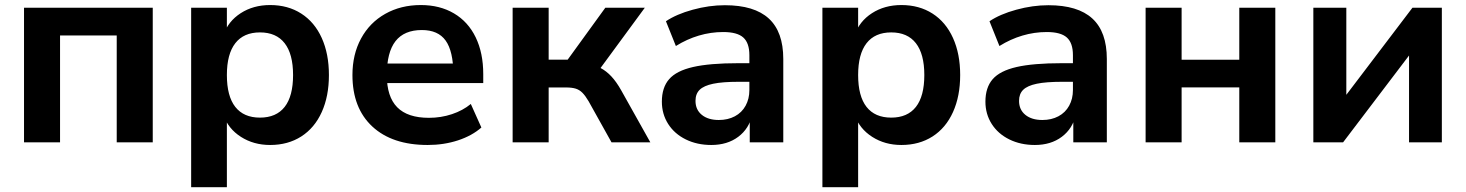

<svg xmlns="http://www.w3.org/2000/svg" viewBox="-20 -570 5871 769"><path d="M76.2 -539.1H591.8V0H447.5V-428H220.5V0H76.2Z M1297.4 -269.5Q1297.4 -184.8 1268.7 -121.2Q1240 -57.6 1186.6 -23.4Q1133.3 10.7 1062 10.7Q995.8 10.7 944.9 -21.9Q894 -54.4 874.8 -109.4L888.7 -107.2V179.7H745.6V-539.1H888.7V-429.7H874.8Q893.6 -484.6 944.1 -517.2Q994.6 -549.8 1062 -549.8Q1133.3 -549.8 1186.6 -515.6Q1240 -481.4 1268.7 -417.8Q1297.4 -354.2 1297.4 -269.5ZM888.7 -269.5Q888.7 -184.8 922.4 -141.8Q956.1 -98.9 1021.2 -98.9Q1086.4 -98.9 1120.1 -141.8Q1153.8 -184.8 1153.8 -269.5Q1153.8 -353.5 1120.1 -396.9Q1086.4 -440.2 1021.2 -440.2Q956.1 -440.2 922.4 -396.9Q888.7 -353.5 888.7 -269.5Z M1391.6 -269.5Q1391.6 -352.1 1426 -415.6Q1460.4 -479.2 1522.9 -514.5Q1585.4 -549.8 1665.5 -549.8Q1741.5 -549.8 1798.2 -516.4Q1855 -482.9 1885.3 -420.3Q1915.5 -357.7 1915.5 -273.4V-237.3H1509.5V-315.4H1812L1795.9 -274.2Q1795.2 -365.2 1764.9 -407.5Q1734.6 -449.7 1669.7 -449.7Q1598.9 -449.7 1564.1 -405.2Q1529.3 -360.6 1529.3 -269.3Q1529.3 -182.6 1570.9 -140.4Q1612.5 -98.1 1697.8 -98.1Q1746.3 -98.1 1790 -112.7Q1833.7 -127.2 1865.7 -153.6L1908 -59.3Q1870.8 -26.4 1814.3 -7.8Q1757.8 10.7 1692.9 10.7Q1551 10.7 1471.3 -63.2Q1391.6 -137.2 1391.6 -269.5Z M2033.2 -539.1H2177.5V-331.1H2253.7L2404.5 -539.1H2562.7L2363 -267.3L2332.8 -313Q2362.3 -309.8 2385.5 -297.6Q2408.7 -285.4 2428.8 -263.8Q2449 -242.2 2468 -208.3L2584.7 0H2429.2L2337.4 -164.6Q2324.5 -186.5 2312.6 -198.5Q2300.8 -210.4 2285.5 -215.1Q2270.3 -219.7 2247.1 -219.7H2177.5V0H2033.2Z M2630.9 -162.8Q2630.9 -219.5 2660 -252.9Q2689.2 -286.4 2755.7 -301.6Q2822.3 -316.9 2937.3 -316.9H2999.3V-242.4H2938.2Q2874 -242.4 2836.5 -234.6Q2799.1 -226.8 2782.3 -210.4Q2765.6 -194.1 2765.6 -166Q2765.6 -130.6 2790.9 -110Q2816.2 -89.4 2859.1 -89.4Q2895.3 -89.4 2923.2 -104.2Q2951.2 -119.1 2966.3 -146.6Q2981.4 -174.1 2981.4 -209.2V-349.1Q2981.4 -397.9 2957 -419.8Q2932.6 -441.7 2876.7 -441.7Q2826.9 -441.7 2779.1 -427.5Q2731.2 -413.3 2687 -385.7L2647.2 -484.9Q2689.2 -513.2 2754.6 -531.1Q2820.1 -549.1 2883.3 -549.1Q3001.2 -549.1 3059.2 -495.8Q3117.2 -442.6 3117.2 -333.7V0H2982.9V-111.6H2993.2Q2980.7 -54.9 2936.9 -22.1Q2893.1 10.7 2828.9 10.7Q2772 10.7 2726.7 -11.6Q2681.4 -33.9 2656.1 -73.6Q2630.9 -113.3 2630.9 -162.8Z M3825.7 -269.5Q3825.7 -184.8 3797 -121.2Q3768.3 -57.6 3715 -23.4Q3661.6 10.7 3590.3 10.7Q3524.2 10.7 3473.3 -21.9Q3422.4 -54.4 3403.1 -109.4L3417 -107.2V179.7H3273.9V-539.1H3417V-429.7H3403.1Q3421.9 -484.6 3472.4 -517.2Q3522.9 -549.8 3590.3 -549.8Q3661.6 -549.8 3715 -515.6Q3768.3 -481.4 3797 -417.8Q3825.7 -354.2 3825.7 -269.5ZM3417 -269.5Q3417 -184.8 3450.7 -141.8Q3484.4 -98.9 3549.6 -98.9Q3614.7 -98.9 3648.4 -141.8Q3682.1 -184.8 3682.1 -269.5Q3682.1 -353.5 3648.4 -396.9Q3614.7 -440.2 3549.6 -440.2Q3484.4 -440.2 3450.7 -396.9Q3417 -353.5 3417 -269.5Z M3926.8 -162.8Q3926.8 -219.5 3955.9 -252.9Q3985.1 -286.4 4051.6 -301.6Q4118.2 -316.9 4233.2 -316.9H4295.2V-242.4H4234.1Q4169.9 -242.4 4132.4 -234.6Q4095 -226.8 4078.2 -210.4Q4061.5 -194.1 4061.5 -166Q4061.5 -130.6 4086.8 -110Q4112.1 -89.4 4155 -89.4Q4191.2 -89.4 4219.1 -104.2Q4247.1 -119.1 4262.2 -146.6Q4277.3 -174.1 4277.3 -209.2V-349.1Q4277.3 -397.9 4252.9 -419.8Q4228.5 -441.7 4172.6 -441.7Q4122.8 -441.7 4075 -427.5Q4027.1 -413.3 3982.9 -385.7L3943.1 -484.9Q3985.1 -513.2 4050.5 -531.1Q4116 -549.1 4179.2 -549.1Q4297.1 -549.1 4355.1 -495.8Q4413.1 -442.6 4413.1 -333.7V0H4278.8V-111.6H4289.1Q4276.6 -54.9 4232.8 -22.1Q4189 10.7 4124.8 10.7Q4067.9 10.7 4022.6 -11.6Q3977.3 -33.9 3952 -73.6Q3926.8 -113.3 3926.8 -162.8Z M4568.4 -539.1H4712.6V-330.8H4943.6V-539.1H5087.9V0H4943.6V-220H4712.6V0H4568.4Z M5240.2 -539.1H5372.3V-138.9H5333.3L5637.2 -539.1H5754.9V0H5623.5V-400.1H5663.3L5359.4 0H5240.2Z"/></svg>

Font: Min Sans VF VF
Style: Regular
Weight: 400
Designer: Jinseong-Kim, NotoSansCJK, Nunito
Foundry: Jinseong-Kim
Version: Version 1.420;Glyphs 3.1.2 (3151)